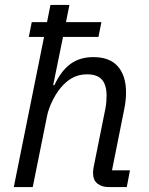

<svg xmlns="http://www.w3.org/2000/svg" viewBox="-20 -760 605 780"><path d="M36 0 159 -610H97L109 -670H171L185 -740H262L248 -670H392L380 -610H236L196 -414H201Q228 -472 266 -500Q304 -528 359 -528Q426 -528 459 -490Q492 -452 492 -385Q492 -371 490.5 -354Q489 -337 485 -318L435 -68H508L495 0H422Q394 0 376 -14Q358 -28 358 -58Q358 -63 358.5 -67.5Q359 -72 360 -79L408 -318Q411 -333 412 -347.5Q413 -362 413 -371Q413 -415 394 -436.5Q375 -458 334 -458Q306 -458 283 -448Q260 -438 239 -417Q214 -392 195.5 -355.5Q177 -319 171 -288L113 0Z"/></svg>

Font: IBM Plex Sans
Style: Italic
Weight: 400
Italic angle: -11.31°
Designer: Mike Abbink, Paul van der Laan, Pieter van Rosmalen
Foundry: Bold Monday
Version: Version 3.201